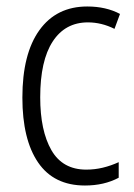

<svg xmlns="http://www.w3.org/2000/svg" viewBox="-20 -562 414 592"><path d="M242 10Q146 10 97.5 -61Q49 -132 49 -261Q49 -396 101.5 -469Q154 -542 249 -542Q307 -542 350 -519L333 -473Q293 -493 251 -493Q181 -493 142.5 -434Q104 -375 104 -262Q104 -159 138.5 -99Q173 -39 246 -39Q272 -39 297 -45Q322 -51 346 -62V-14Q301 10 242 10Z"/></svg>

Font: Noto Sans Gujarati UI Condensed Light
Style: Regular
Weight: 300
Width: 3
Designer: Jelle Bosma - Monotype Design Team, Universal Thirst
Foundry: Monotype Imaging Inc.
Version: Version 2.106; ttfautohint (v1.8.4.7-5d5b)